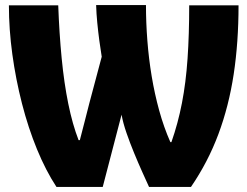

<svg xmlns="http://www.w3.org/2000/svg" viewBox="-20 -735 973 755"><path d="M202 0Q160 -64 125.5 -148Q91 -232 66.5 -327.5Q42 -423 28.5 -521.5Q15 -620 15 -714H209Q213 -604 222.5 -506Q232 -408 248.5 -327Q265 -246 289 -184H294Q304 -221 313 -257.5Q322 -294 331 -328L380 -512Q375 -542 370.5 -576Q366 -610 362.5 -645.5Q359 -681 358 -715H554Q554 -646 559.5 -575Q565 -504 576.5 -435Q588 -366 606 -300.5Q624 -235 650 -176H654Q680 -250 695.5 -330Q711 -410 717.5 -504.5Q724 -599 724 -714H918Q918 -569 899 -443.5Q880 -318 839 -208Q798 -98 731 0H566Q555 -24 539.5 -58.5Q524 -93 507.5 -133Q491 -173 477.5 -212Q464 -251 458 -284L384 0Z"/></svg>

Font: Noto Sans Display Black
Style: Regular
Weight: 900
Designer: Monotype Design Team
Foundry: Monotype Imaging Inc.
Version: Version 2.003